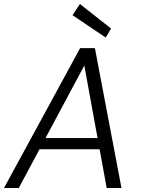

<svg xmlns="http://www.w3.org/2000/svg" viewBox="-31 -941 707 961"><path d="M-11 0 370 -700H444L577 0H503L391 -613L63 0ZM131 -194 161 -250H489L500 -194ZM498 -753 332 -865 369 -921 525 -798Z"/></svg>

Font: DM Sans 11pt Light
Style: Italic
Weight: 300
Italic angle: -10°
Version: Version 4.004;gftools[0.9.30]